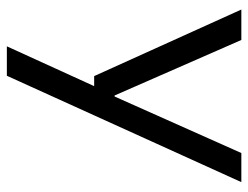

<svg xmlns="http://www.w3.org/2000/svg" viewBox="-104 -432 741 574"><g transform="rotate(90 267.0 -145.5)"><path d="M119 205 238 -56H208L9 -496H100L266 -117H269L438 -496H525L207 205Z"/></g></svg>

Font: DM Sans 36pt
Style: Regular
Weight: 400
Designer: Colophon Foundry, Jonny Pinhorn
Foundry: Colophon Foundry
Version: Version 4.004;gftools[0.9.30]